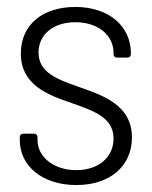

<svg xmlns="http://www.w3.org/2000/svg" viewBox="-20 -528 439 553"><path d="M200 5C297 5 360 -50 360 -132C360 -225 278 -253 206 -278C144 -300 91 -319 91 -377C91 -428 133 -464 197 -464C264 -464 307 -425 307 -376V-372C307 -366 311 -362 317 -362H347C353 -362 357 -366 357 -372V-375C357 -452 294 -508 197 -508C103 -508 40 -457 40 -374C40 -284 116 -255 187 -231C249 -209 307 -190 307 -129C307 -76 265 -38 200 -38C132 -38 88 -78 88 -125V-133C88 -139 84 -143 78 -143H47C41 -143 37 -139 37 -133V-124C37 -51 101 5 200 5Z"/></svg>

Font: Barlow Semi Condensed Light
Style: Regular
Weight: 300
Width: 4
Designer: Jeremy Tribby
Foundry: Tribby Type
Version: Version 1.422;hotconv 1.0.109;makeotfexe 2.5.65596